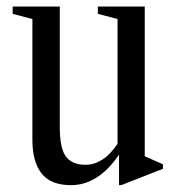

<svg xmlns="http://www.w3.org/2000/svg" viewBox="-20 -544 533 575"><path d="M192.5 10.5Q132.5 10.5 104.8 -24.2Q77 -59 77 -125V-487L18 -502.5V-524.5H159V-165Q159 -99.5 177.5 -75Q196 -50.5 236.5 -50.5Q262 -50.5 286.2 -65.8Q310.5 -81 332 -113.5V-487L273 -502.5V-524.5H413.5V-76L468 -52V-38.5L343 10.5H336.5V-81Q274.5 10.5 192.5 10.5Z"/></svg>

Font: Libre Caslon Condensed
Style: Regular
Weight: 400
Designer: Pablo Impallari, Rodrigo Fuenzalida, Katja Schimmel, Ertekin Erdin
Foundry: Pablo Impallari, Rodrigo Fuenzalida
Version: Version 2.000; ttfautohint (v1.8.4.7-5d5b);gftools[0.9.33]